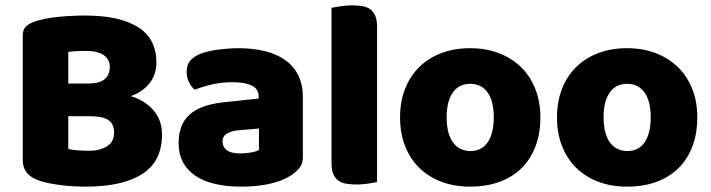

<svg xmlns="http://www.w3.org/2000/svg" viewBox="-20 -681 2655 717"><path d="M235 -125Q249 -121 271 -119.5Q293 -118 313 -118Q353 -118 379.5 -134.5Q406 -151 406 -186Q406 -219 384 -233Q362 -247 317 -247H235ZM235 -369H308Q351 -369 370.5 -385Q390 -401 390 -432Q390 -459 367.5 -475Q345 -491 300 -491Q285 -491 265.5 -490Q246 -489 235 -487ZM300 16Q283 16 260 15Q237 14 212.5 11Q188 8 164 3.5Q140 -1 120 -9Q65 -30 65 -82V-549Q65 -570 76.5 -581.5Q88 -593 108 -600Q142 -612 193 -617.5Q244 -623 298 -623Q426 -623 495 -580Q564 -537 564 -447Q564 -402 538 -369.5Q512 -337 468 -322Q518 -308 551.5 -271Q585 -234 585 -178Q585 -79 511.5 -31.5Q438 16 300 16Z M879 -108Q896 -108 916.5 -111.5Q937 -115 947 -121V-201L875 -195Q847 -193 829 -183Q811 -173 811 -153Q811 -133 826.5 -120.5Q842 -108 879 -108ZM871 -501Q925 -501 969.5 -490Q1014 -479 1045.5 -456.5Q1077 -434 1094 -399.5Q1111 -365 1111 -318V-94Q1111 -68 1096.5 -51.5Q1082 -35 1062 -23Q997 16 879 16Q826 16 783.5 6Q741 -4 710.5 -24Q680 -44 663.5 -75Q647 -106 647 -147Q647 -216 688 -253Q729 -290 815 -299L946 -313V-320Q946 -349 920.5 -361.5Q895 -374 847 -374Q809 -374 773 -366Q737 -358 708 -346Q695 -355 686 -373.5Q677 -392 677 -412Q677 -438 689.5 -453.5Q702 -469 728 -480Q757 -491 796.5 -496Q836 -501 871 -501Z M1388 -1Q1377 1 1355.5 4.5Q1334 8 1312 8Q1290 8 1272.5 5Q1255 2 1243 -7Q1231 -16 1224.5 -31.5Q1218 -47 1218 -72V-652Q1229 -654 1250.5 -657.5Q1272 -661 1294 -661Q1316 -661 1333.5 -658Q1351 -655 1363 -646Q1375 -637 1381.5 -621.5Q1388 -606 1388 -581Z M1998 -243Q1998 -181 1979 -132.5Q1960 -84 1925.5 -51Q1891 -18 1843 -1Q1795 16 1736 16Q1677 16 1629 -2Q1581 -20 1546.5 -53.5Q1512 -87 1493 -135Q1474 -183 1474 -243Q1474 -302 1493 -350Q1512 -398 1546.5 -431.5Q1581 -465 1629 -483Q1677 -501 1736 -501Q1795 -501 1843 -482.5Q1891 -464 1925.5 -430.5Q1960 -397 1979 -349Q1998 -301 1998 -243ZM1648 -243Q1648 -182 1671.5 -149.5Q1695 -117 1737 -117Q1779 -117 1801.5 -150Q1824 -183 1824 -243Q1824 -303 1801 -335.5Q1778 -368 1736 -368Q1694 -368 1671 -335.5Q1648 -303 1648 -243Z M2584 -243Q2584 -181 2565 -132.5Q2546 -84 2511.5 -51Q2477 -18 2429 -1Q2381 16 2322 16Q2263 16 2215 -2Q2167 -20 2132.5 -53.5Q2098 -87 2079 -135Q2060 -183 2060 -243Q2060 -302 2079 -350Q2098 -398 2132.5 -431.5Q2167 -465 2215 -483Q2263 -501 2322 -501Q2381 -501 2429 -482.5Q2477 -464 2511.5 -430.5Q2546 -397 2565 -349Q2584 -301 2584 -243ZM2234 -243Q2234 -182 2257.5 -149.5Q2281 -117 2323 -117Q2365 -117 2387.5 -150Q2410 -183 2410 -243Q2410 -303 2387 -335.5Q2364 -368 2322 -368Q2280 -368 2257 -335.5Q2234 -303 2234 -243Z"/></svg>

Font: Baloo
Style: Regular
Weight: 400
Designer: Sarang Kulkarni and Ek Type
Foundry: Ek Type
Version: Version 1.100;PS 1.000;hotconv 1.0.88;makeotf.lib2.5.647800;